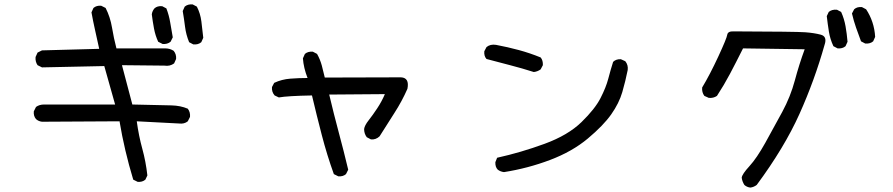

<svg xmlns="http://www.w3.org/2000/svg" viewBox="-20 -788 4040 869"><path d="M603 35 583 25Q563 -41 547.5 -107Q532 -173 521 -239L170 -237Q154 -239 143 -249Q131 -263 133 -284L143 -304Q158 -315 180 -315H501L452 -489L170 -483L150 -493Q139 -509 141 -530L150 -550L170 -560L429 -567Q419 -613 410 -653Q401 -693 394 -732L403 -752Q417 -764 438 -762L458 -752Q479 -711 487 -663Q495 -615 507 -569H728Q749 -569 766 -558Q779 -542 777 -521L768 -501Q749 -487 724 -491L532 -493L579 -315Q716 -312 756.5 -311Q797 -310 830 -296Q842 -280 840 -259L830 -239Q814 -226 791 -229L599 -239Q608 -173 624 -115Q640 -57 647 6L638 25Q624 37 603 35ZM855 -587 836 -597Q822 -631 817.5 -667Q813 -703 807 -738L816 -758Q830 -770 852 -768L871 -758Q887 -727 891.5 -690.5Q896 -654 900 -617L891 -597Q877 -585 855 -587ZM716 -589 696 -599Q683 -627 677 -659Q671 -691 667 -723Q669 -738 679 -750Q692 -762 714 -760L733 -750Q745 -719 750.5 -685.5Q756 -652 762 -619L752 -599Q737 -587 716 -589Z M1511 10 1491 0Q1460 -86 1436.5 -176.5Q1413 -267 1392 -356Q1282 -354 1242 -347L1223 -356Q1209 -372 1211 -394L1221 -413Q1255 -429 1294 -432Q1333 -435 1372 -435Q1354 -481 1351 -524L1360 -544Q1374 -556 1396 -554L1415 -544Q1429 -519 1436.5 -491.5Q1444 -464 1450 -437L1795 -438Q1834 -436 1824 -386Q1799 -329 1765 -276.5Q1731 -224 1698 -171Q1681 -155 1659 -157L1640 -167Q1628 -183 1628 -204Q1630 -220 1648.5 -243.5Q1667 -267 1687.5 -298Q1708 -329 1722 -362L1470 -360Q1491 -271 1513.5 -187.5Q1536 -104 1556 -20L1546 0Q1532 12 1511 10Z M2261 -9Q2245 -11 2233 -20Q2221 -32 2222 -54L2230 -74Q2338 -98 2444.5 -137Q2551 -176 2612 -235.5Q2673 -295 2698 -344Q2723 -393 2733 -431.5Q2743 -470 2755 -508Q2768 -521 2790 -520L2810 -511Q2824 -494 2821 -471Q2811 -421 2796.5 -371Q2782 -321 2746.5 -270.5Q2711 -220 2640.5 -161Q2570 -102 2469.5 -64Q2369 -26 2261 -9ZM2396 -462Q2343 -479 2288.5 -493Q2234 -507 2182 -521Q2170 -534 2172 -556L2182 -575Q2199 -589 2225 -585Q2278 -575 2328 -561.5Q2378 -548 2427 -528Q2438 -515 2437 -493L2427 -474Q2413 -464 2396 -462Z M3376 61Q3360 59 3349 49Q3339 33 3337 16Q3339 0 3372 -36Q3405 -72 3444 -142Q3483 -212 3520.5 -281.5Q3558 -351 3577.5 -424Q3597 -497 3622 -565L3343 -569Q3310 -503 3283.5 -453Q3257 -403 3225 -354Q3209 -343 3188 -345L3168 -354Q3156 -370 3158 -392Q3193 -450 3231 -532Q3269 -614 3271.5 -630.5Q3274 -647 3300 -646Q3583 -645 3624 -642Q3665 -639 3695 -631Q3725 -623 3712 -585Q3667 -425 3598.5 -272.5Q3530 -120 3405 49Q3392 59 3376 61ZM3771 -569 3752 -579Q3737 -611 3731.5 -645.5Q3726 -680 3722 -715L3731 -734Q3745 -746 3768 -744L3787 -734Q3801 -703 3807 -669Q3813 -635 3816 -599L3807 -579Q3793 -567 3771 -569ZM3896 -591 3877 -601Q3865 -633 3854.5 -663Q3844 -693 3836 -727L3846 -746Q3859 -758 3881 -756L3900 -746Q3918 -719 3928.5 -687.5Q3939 -656 3941 -621L3932 -601Q3918 -589 3896 -591Z"/></svg>

Font: Kosefont JP
Style: Regular
Weight: 400
Designer: Nozomi Seto 瀬戸のぞみ
Version: Version 3.00;June 19, 2020